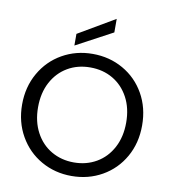

<svg xmlns="http://www.w3.org/2000/svg" viewBox="-98 -1011 983 1103"><g transform="rotate(10 393.0 -460.0)"><path d="M43 -349Q43 -451 89.5 -532.5Q136 -614 216 -659.5Q296 -705 393 -705Q491 -705 571 -659.5Q651 -614 697 -533Q743 -452 743 -349Q743 -246 697 -165Q651 -84 571 -38.5Q491 7 393 7Q296 7 216 -38.5Q136 -84 89.5 -165.5Q43 -247 43 -349ZM650 -349Q650 -433 616.5 -495.5Q583 -558 525 -592Q467 -626 393 -626Q319 -626 261 -592Q203 -558 169.5 -495.5Q136 -433 136 -349Q136 -266 169.5 -203Q203 -140 261.5 -106Q320 -72 393 -72Q466 -72 524.5 -106Q583 -140 616.5 -203Q650 -266 650 -349ZM493 -848 280 -734V-802L493 -927Z"/></g></svg>

Font: Poppins A&M
Style: Regular-A&M
Weight: 400
Designer: Ninad Kale (Devanagari), Jonny Pinhorn (Latin)
Foundry: Indian Type Foundry
Version: 4.004